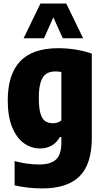

<svg xmlns="http://www.w3.org/2000/svg" viewBox="-20 -828 579 1078"><path d="M62 212.5V76.5Q132.5 95.5 200.5 95.5Q264 95.5 294.2 67.8Q324.5 40 324.5 -25.5V-58.5H316Q299.5 -28 271 -11.2Q242.5 5.5 204.5 5.5Q156.5 5.5 115.5 -23Q74.5 -51.5 49 -112.2Q23.5 -173 23.5 -264Q23.5 -409 92.2 -483Q161 -557 307 -557.5Q355 -557.5 405.2 -549.5Q455.5 -541.5 495.5 -526.5V-55.5Q495.5 94 426.5 162Q357.5 230 216 230Q179.5 230 138 225.5Q96.5 221 62 212.5ZM324.5 -152V-424Q304.5 -427 291.5 -427Q260.5 -427 240 -413.8Q219.5 -400.5 208.8 -368Q198 -335.5 198 -279.5Q198 -222.5 207 -191.2Q216 -160 233.5 -148Q251 -136 279 -136Q291.5 -136 303.8 -140.2Q316 -144.5 324.5 -152ZM447 -613H332.5L279.5 -730.5L227 -613H112.5L207 -808H352Z"/></svg>

Font: Encode Sans Condensed ExtraBold
Style: Regular
Weight: 800
Width: 3
Designer: Multiple Designers
Foundry: Impallari Type
Version: Version 2.000